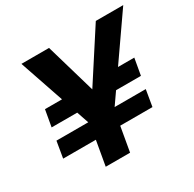

<svg xmlns="http://www.w3.org/2000/svg" viewBox="-154 -862 1034 1024"><g transform="rotate(-30 363.5 -350.0)"><path d="M40 -151 57 -252H607L590 -151ZM299 -326H70L88 -428H315ZM425 -326 445 -428H638L620 -326ZM215 0 257 -240 100 -700H270L362 -384L354 -385L558 -700H727L407 -240L365 0Z"/></g></svg>

Font: DM Sans 11pt Black
Style: Italic
Weight: 900
Italic angle: -10°
Version: Version 4.004;gftools[0.9.30]